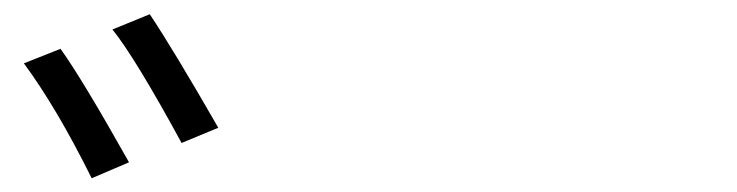

<svg xmlns="http://www.w3.org/2000/svg" viewBox="-20 -858 1040 271"><path d="M13.7 -768.6 65.4 -789.1Q95.7 -747.1 162.1 -628.9L109.4 -606.4Q60.5 -705.1 13.7 -768.6ZM138.7 -816.4 191.4 -837.9Q224.6 -788.1 288.1 -677.7L236.3 -656.2Q170.9 -776.4 138.7 -816.4Z"/></svg>

Font: GenEi Gothic M SemiLight
Style: Regular
Weight: 350
Designer: o_tamon (Modified); [Source Han Sans]
Ryoko NISHIZUKA  (kana & ideographs); Paul D. Hunt (Latin, Greek & Cyrillic); Wenl
Version: Version 1.1a;Original Version 1.004